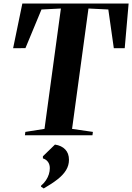

<svg xmlns="http://www.w3.org/2000/svg" viewBox="-20 -763 746 1083"><path d="M120.5 0 123 -19 231 -36 323.5 -715 214 -709.5 123.5 -491.5 54 -491 106 -743H705.5L683.5 -491H622L591 -709.5L479 -715L386.5 -36L504 -19L501.5 0ZM211.5 290V284.5Q228.5 270 239.2 253.8Q250 237.5 255.5 220.2Q261 203 261 185.5Q261 165 250.8 150.5Q240.5 136 222 130.5V118.5L290 52.5Q327 58 348 80Q369 102 369 138.5Q369 170 352.5 197Q336 224 304 249Q272 274 226.5 300Z"/></svg>

Font: Merriweather 144pt
Style: Bold Italic
Weight: 700
Italic angle: -7.8°
Version: Version 2.101